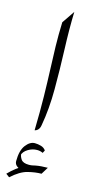

<svg xmlns="http://www.w3.org/2000/svg" viewBox="-124 -567 406 826"><g transform="rotate(15 79.0 -154.0)"><path d="M59.6 -477.1 98.1 -533.7Q95.7 -457 99.1 -367.9Q102.5 -278.8 102.3 -190.2Q102.1 -101.6 88.4 -26.4Q86.4 -13.2 79.8 -6.1Q73.2 1 64.9 2.4Q66.9 -83.5 65.7 -148.2Q64.5 -212.9 62.3 -266.1Q60.1 -319.3 58.8 -369.6Q57.6 -419.9 59.6 -477.1ZM50.8 182.6Q43 180.2 32.7 172.1Q22.5 164.1 22.5 150.9Q22.5 103.5 40.8 79.6Q59.1 55.7 80.6 55.7Q94.2 55.7 108.4 59.8Q122.6 64 129.9 75.2L123.5 87.4Q111.8 81.5 97.7 81.5Q76.7 81.5 57.4 93.3Q38.1 105 33.2 124L35.2 112.8Q35.2 126 44.2 139.2Q53.2 152.3 79.1 152.3Q86.9 152.3 95.7 150.9ZM161.6 143.6 142.1 175.3Q114.7 175.3 81.8 183.6Q48.8 191.9 11.2 226.1L-4.4 214.4Q28.8 180.2 64.9 161.9Q101.1 143.6 161.6 143.6Z"/></g></svg>

Font: Lateef ExtraLight
Style: Regular
Weight: 200
Designer: SIL International
Foundry: SIL International
Version: Version 4.200